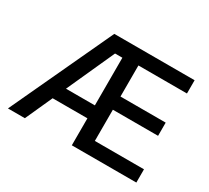

<svg xmlns="http://www.w3.org/2000/svg" viewBox="-142 -957 1288 1186"><g transform="rotate(30 502.0 -363.5)"><path d="M24.9 0 363.6 -727.3H936.4V-632.8H590.2V-411.2H912.6V-317.1H590.2V-94.5H940.7V0H480.5V-192.5H232.6L145.6 0ZM274.5 -284.8H480.5V-624.6H428.3Z"/></g></svg>

Font: Inter P Medium
Style: Regular
Weight: 500
Designer: Rasmus Andersson
Foundry: rsms
Version: Version 3.018;git-588b23468